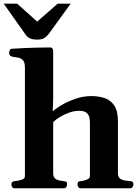

<svg xmlns="http://www.w3.org/2000/svg" viewBox="-41 -1011 741 1031"><path d="M36.6 0Q28.3 0 24.2 -7.3Q20 -14.6 20 -20Q20 -36.1 36.1 -38.1Q54.2 -39.6 73.5 -45.2Q92.8 -50.8 92.8 -64.5V-648.9Q92.8 -679.2 80.1 -689.9Q67.4 -700.7 50.3 -702.6Q33.2 -704.6 20 -708Q15.1 -710.4 11.7 -714.4Q8.3 -718.3 8.3 -727.5Q8.3 -733.4 11.2 -741Q14.2 -748.5 20 -749Q89.8 -753.4 145 -754.9Q200.2 -756.3 230 -756.3Q233.9 -756.3 238.8 -752.2Q243.7 -748 244.6 -736.3V-484.4L242.2 -412.6Q252.4 -423.8 283.9 -443.4Q315.4 -462.9 359.4 -479Q403.3 -495.1 450.2 -495.1Q486.8 -495.1 519.3 -484.9Q551.8 -474.6 572 -445.3Q592.3 -416 592.3 -359.4V-80.6Q592.3 -59.6 604 -51.5Q615.7 -43.5 631.3 -41.7Q647 -40 659.2 -38.1Q667.5 -37.1 671.4 -33.9Q675.3 -30.8 675.3 -20Q675.3 -14.6 671.1 -7.3Q667 0 658.7 0H391.6Q383.3 0 379.2 -7.3Q375 -14.6 375 -20Q375 -27.8 377.7 -32.5Q380.4 -37.1 390.1 -38.1Q405.8 -39.1 423.8 -45.9Q441.9 -52.7 441.9 -64.5V-352.1Q441.9 -362.8 439.5 -377.7Q437 -392.6 425 -404.3Q413.1 -416 383.8 -416Q357.4 -416 329.6 -406Q301.8 -396 279.1 -381.8Q256.3 -367.7 244.6 -355V-80.6Q244.6 -62 253.9 -53.5Q263.2 -44.9 276.6 -42.2Q290 -39.6 301.8 -38.1Q312 -37.1 315.7 -34.2Q319.3 -31.2 319.3 -20Q319.3 -14.6 315.2 -7.3Q311 0 302.7 0ZM158.7 -798.3Q133.8 -798.3 119.4 -805.4Q105 -812.5 97.7 -823.2L-21 -991.2H51.3L158.7 -895L268.6 -991.2H338.4L219.7 -827.6Q211.4 -816.4 197.8 -807.4Q184.1 -798.3 158.7 -798.3Z"/></svg>

Font: Gelasio
Style: Bold
Weight: 700
Designer: Eben Sorkin
Foundry: Eben Sorkin
Version: Version 1.008